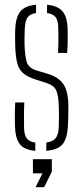

<svg xmlns="http://www.w3.org/2000/svg" viewBox="-20 -625 346 802"><path d="M42.5 -98Q42 -122 42 -143.8Q42 -165.5 43.5 -197H81.5Q80 -167 80.2 -140.8Q80.5 -114.5 80.5 -95Q80.5 -63 91 -48Q101.5 -33 127.5 -29.5V5Q80.5 1 62.2 -23.5Q44 -48 42.5 -98ZM173.5 5V-29.5Q200.5 -33 212.5 -48Q224.5 -63 225.5 -95Q226 -111 226.2 -126Q226.5 -141 226.2 -155Q226 -169 225.5 -182Q224 -228 214.5 -248.2Q205 -268.5 172.5 -279L128.5 -293Q94 -304 76.2 -319.8Q58.5 -335.5 51.8 -362.2Q45 -389 43.5 -433Q43 -456.5 43 -470.8Q43 -485 43.5 -502Q45.5 -552 64.5 -576.5Q83.5 -601 130.5 -605V-570.5Q105.5 -567 95 -552Q84.5 -537 83.5 -504Q83 -490.5 82.5 -471.8Q82 -453 82.5 -438Q84 -394.5 91.2 -367.5Q98.5 -340.5 134.5 -330L178.5 -317Q224.5 -303.5 245 -273Q265.5 -242.5 265.5 -181Q265.5 -156.5 265.2 -139.5Q265 -122.5 263.5 -97Q261 -47.5 241.8 -23.2Q222.5 1 173.5 5ZM222.5 -404Q223.5 -423 223.8 -441.5Q224 -460 223.8 -476.2Q223.5 -492.5 223.5 -505Q223.5 -537 213.2 -552Q203 -567 176.5 -570.5V-605Q222.5 -601 242.2 -576.5Q262 -552 262.5 -500Q262.5 -492.5 262.8 -476Q263 -459.5 262.5 -440Q262 -420.5 260.5 -404ZM128.5 157 157.5 99H117.5V40H196.5V92L164.5 157Z"/></svg>

Font: Big Shoulders Stencil Text Thin Thin
Style: Regular
Weight: 250
Version: Version 2.001